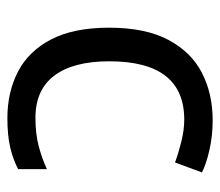

<svg xmlns="http://www.w3.org/2000/svg" viewBox="-58 -528 596 520"><g transform="rotate(90 240.0 -268.0)"><path d="M300 10Q229 10 173.5 -19Q118 -48 86.5 -109Q55 -170 55 -265Q55 -364 88 -426Q121 -488 177.5 -517Q234 -546 306 -546Q347 -546 385 -537.5Q423 -529 447 -517L420 -444Q396 -453 364 -461Q332 -469 304 -469Q146 -469 146 -266Q146 -169 184.5 -117.5Q223 -66 299 -66Q343 -66 376.5 -75Q410 -84 438 -97V-19Q411 -5 378.5 2.5Q346 10 300 10Z"/></g></svg>

Font: Noto Sans Tifinagh Rhissa Ixa
Style: Regular
Weight: 400
Designer: JamraPatel
Foundry: JamraPatel LLC
Version: Version 2.006; ttfautohint (v1.8.4.7-5d5b)